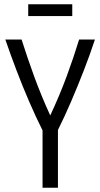

<svg xmlns="http://www.w3.org/2000/svg" viewBox="-20 -878 470 898"><path d="M179 0V-268Q148 -330 117 -401.5Q86 -473 57.5 -548Q29 -623 5 -693H81Q107 -611 139.5 -521.5Q172 -432 215 -338Q259 -432 292 -521.5Q325 -611 350 -693H424Q401 -623 372 -548.5Q343 -474 312.5 -403Q282 -332 251 -270V0ZM112 -803V-858H318V-803Z"/></svg>

Font: Ubuntu Sans Condensed
Style: Regular
Weight: 400
Width: 3
Designer: Dalton Maag Ltd
Foundry: Dalton Maag Ltd
Version: Version 1.006; ttfautohint (v1.8.4.7-5d5b)